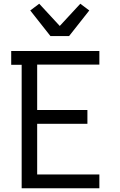

<svg xmlns="http://www.w3.org/2000/svg" viewBox="-20 -1008 640 1028"><path d="M96 0V-661H40V-735H512V-662H179V-419H448V-345H179V-74H512V0ZM250 -815 142 -952 190 -988 300 -869 410 -988 458 -952 350 -815Z"/></svg>

Font: Nova
Style: Regular
Weight: 400
Monospace: yes
Designer: Belleve Invis
Foundry: Belleve Invis
Version: Version 24.1.4; ttfautohint (v1.8.4)